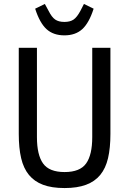

<svg xmlns="http://www.w3.org/2000/svg" viewBox="-20 -940 654 972"><path d="M167 -698V-246Q167 -156 198 -112.5Q229 -69 307 -69Q385 -69 416 -112.5Q447 -156 447 -246V-698H539V-262Q539 -191 527 -139.5Q515 -88 487.5 -54.5Q460 -21 415.5 -4.5Q371 12 307 12Q242 12 198 -4.5Q154 -21 126.5 -54.5Q99 -88 87 -139.5Q75 -191 75 -262V-698ZM306 -761Q250 -761 215.5 -792.5Q181 -824 158 -896L207 -920L226 -885Q242 -853 259.5 -841Q277 -829 306 -829Q335 -829 352.5 -841Q370 -853 387 -885L405 -920L454 -896Q431 -824 396.5 -792.5Q362 -761 306 -761Z"/></svg>

Font: IBM Plex Sans Condensed Text
Style: Regular
Weight: 450
Width: 3
Designer: Mike Abbink, Paul van der Laan, Pieter van Rosmalen
Foundry: Bold Monday
Version: Version 1.1